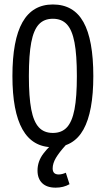

<svg xmlns="http://www.w3.org/2000/svg" viewBox="-20 -655 478 867"><path d="M36.1 -311.5Q36.1 -474.6 81.5 -554.7Q127 -634.8 218.8 -634.8Q312.5 -634.8 356.9 -555.2Q401.4 -475.6 401.4 -311.5Q401.4 -150.4 356.9 -70.3Q312.5 9.8 218.8 9.8Q127 9.8 81.5 -70.8Q36.1 -151.4 36.1 -311.5ZM327.1 -311.5Q327.1 -407.2 316.4 -463.4Q305.7 -519.5 282.2 -544.9Q258.8 -570.3 218.8 -570.3Q178.7 -570.3 155.3 -544.9Q131.8 -519.5 121.1 -463.4Q110.4 -407.2 110.4 -311.5Q110.4 -216.8 121.1 -161.1Q131.8 -105.5 155.3 -80.1Q178.7 -54.7 218.8 -54.7Q258.8 -54.7 282.2 -80.1Q305.7 -105.5 316.4 -161.1Q327.1 -216.8 327.1 -311.5ZM231.4 192.4Q191.4 192.4 170.4 171.9Q149.4 151.4 149.4 115.2Q149.4 73.2 176.3 38.1Q203.1 2.9 242.2 -26.4L277.3 0Q247.1 33.2 232.4 58.1Q217.8 83 217.8 105.5Q217.8 119.1 224.6 126Q231.4 132.8 245.1 132.8Q259.8 132.8 277.3 125L293.9 176.8Q266.6 192.4 231.4 192.4Z"/></svg>

Font: Sudo Var
Style: Regular
Weight: 400
Monospace: yes
Designer: Jens Kutilek
Foundry: Jens Kutilek
Version: Version 0.065;FEAKit 1.0